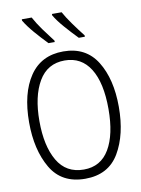

<svg xmlns="http://www.w3.org/2000/svg" viewBox="-102 -1014 803 1092"><g transform="rotate(-10 300.0 -468.0)"><path d="M438 -786V-794Q408 -832 378 -874Q348 -916 332 -946H276V-938Q296 -904 331 -864Q366 -824 403 -786ZM264 -786V-794Q233 -834 206 -871.5Q179 -909 159 -946H102V-938Q123 -903 157 -863.5Q191 -824 228 -786ZM559 -360Q559 -521 495.5 -623Q432 -725 302 -725Q174 -725 107.5 -626.5Q41 -528 41 -361Q41 -202 103 -96Q165 10 301 10Q435 10 497 -95Q559 -200 559 -360ZM100 -358Q100 -501 150.5 -587Q201 -673 301 -673Q397 -673 448 -591.5Q499 -510 499 -358Q499 -211 449.5 -127Q400 -43 302 -43Q200 -43 150 -128.5Q100 -214 100 -358Z"/></g></svg>

Font: Noto Sans Mono UI Light
Style: Regular
Weight: 300
Designer: Monotype Design team
Foundry: Monotype Imaging Inc.
Version: 1.000